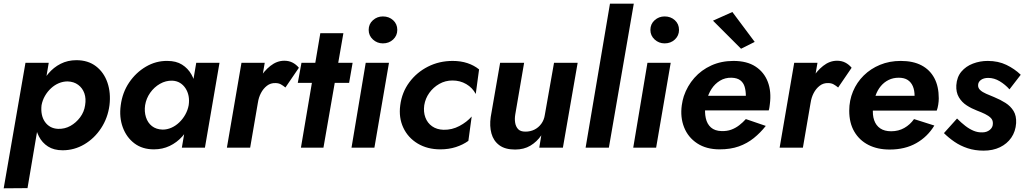

<svg xmlns="http://www.w3.org/2000/svg" viewBox="-27 -800 5549 1040"><path d="M122 219 237 -460H111L-7 220ZM566 -230Q574 -297 555 -352.5Q536 -408 493 -441Q450 -474 387 -474Q340 -474 301.5 -454.5Q263 -435 234.5 -401Q206 -367 187.5 -323Q169 -279 162 -230Q156 -184 161 -140Q166 -96 183.5 -61.5Q201 -27 233 -6.5Q265 14 312 14Q375 14 429.5 -18Q484 -50 520.5 -105.5Q557 -161 566 -230ZM434 -230Q429 -194 407 -164.5Q385 -135 354.5 -118Q324 -101 288 -102Q264 -103 246 -113Q228 -123 216 -140.5Q204 -158 199.5 -180.5Q195 -203 198 -230Q203 -257 216.5 -280.5Q230 -304 249.5 -322Q269 -340 292 -349.5Q315 -359 339 -359Q373 -358 396.5 -340.5Q420 -323 430 -294.5Q440 -266 434 -230Z M1036 -460 958 0H1083L1162 -460ZM627 -230Q618 -165 638 -110.5Q658 -56 701 -23.5Q744 9 807 9Q853 9 892 -9.5Q931 -28 960.5 -61Q990 -94 1009.5 -137.5Q1029 -181 1035 -230Q1041 -277 1035 -320Q1029 -363 1010 -396.5Q991 -430 959 -450Q927 -470 880 -470Q818 -471 763.5 -439Q709 -407 672.5 -353Q636 -299 627 -230ZM759 -230Q765 -267 786.5 -297.5Q808 -328 839.5 -346Q871 -364 906 -363Q930 -362 948 -351Q966 -340 978 -321.5Q990 -303 994.5 -280Q999 -257 995 -230Q990 -203 976.5 -179Q963 -155 943.5 -136.5Q924 -118 901 -108Q878 -98 854 -98Q819 -99 796 -117Q773 -135 763.5 -165.5Q754 -196 759 -230Z M1407 -460H1281L1202 0H1328ZM1519 -326 1592 -433Q1577 -451 1557.5 -461Q1538 -471 1513 -471Q1473 -471 1437.5 -443Q1402 -415 1376.5 -371.5Q1351 -328 1342 -281L1370 -244Q1374 -272 1386.5 -296Q1399 -320 1419 -335.5Q1439 -351 1465 -350Q1482 -350 1494.5 -343Q1507 -336 1519 -326Z M1606 -460 1586 -351H1864L1883 -460ZM1708 -620 1603 0H1725L1833 -620Z M1970 -638Q1970 -607 1993 -586Q2016 -565 2047 -565Q2080 -565 2102.5 -586Q2125 -607 2125 -638Q2125 -670 2102.5 -690.5Q2080 -711 2047 -711Q2016 -711 1993 -690.5Q1970 -670 1970 -638ZM1954 -460 1877 0H2001L2080 -460Z M2271 -230Q2277 -267 2298.5 -297Q2320 -327 2352.5 -345.5Q2385 -364 2424 -364Q2465 -364 2498.5 -344.5Q2532 -325 2550 -291L2568 -424Q2541 -446 2505 -458Q2469 -470 2425 -470Q2352 -470 2291 -439Q2230 -408 2190 -354Q2150 -300 2141 -230Q2132 -163 2157.5 -108.5Q2183 -54 2235.5 -22.5Q2288 9 2358 9Q2404 9 2442.5 -3.5Q2481 -16 2510 -37L2528 -169Q2502 -139 2461.5 -117.5Q2421 -96 2376 -97Q2339 -98 2313.5 -116Q2288 -134 2277 -164Q2266 -194 2271 -230Z M2764 -180 2812 -460H2682L2631 -166Q2624 -117 2635 -77Q2646 -37 2677.5 -13.5Q2709 10 2763 10Q2811 10 2846 -11Q2881 -32 2905 -67L2894 0H3022L3102 -460H2974L2924 -177Q2920 -150 2905 -129.5Q2890 -109 2868 -98Q2846 -87 2819 -87Q2792 -87 2779.5 -100.5Q2767 -114 2763.5 -135Q2760 -156 2764 -180Z M3277 -780 3145 0H3271L3406 -780Z M3496 -638Q3496 -607 3519 -586Q3542 -565 3573 -565Q3606 -565 3628.5 -586Q3651 -607 3651 -638Q3651 -670 3628.5 -690.5Q3606 -711 3573 -711Q3542 -711 3519 -690.5Q3496 -670 3496 -638ZM3480 -460 3403 0H3527L3606 -460Z M3735 -202H4137Q4140 -212 4141 -220.5Q4142 -229 4143 -236Q4152 -304 4132 -356.5Q4112 -409 4065.5 -439.5Q4019 -470 3946 -470Q3880 -470 3826 -445.5Q3772 -421 3734 -378Q3696 -335 3677 -279Q3673 -267 3670.5 -255Q3668 -243 3666 -230Q3657 -165 3678.5 -110.5Q3700 -56 3749.5 -23.5Q3799 9 3871 9Q3930 9 3975 -7Q4020 -23 4056 -52Q4092 -81 4121 -118L4013 -155Q3997 -137 3977 -121.5Q3957 -106 3933.5 -97.5Q3910 -89 3881 -90Q3845 -91 3824 -109.5Q3803 -128 3796 -160Q3789 -192 3794 -230L3801 -256Q3809 -290 3827 -318Q3845 -346 3873 -363Q3901 -380 3936 -379Q3966 -378 3983 -365Q4000 -352 4006.5 -330Q4013 -308 4013 -281H3747ZM3835 -688 3987 -536 4061 -573 3940 -735Z M4401 -460H4275L4196 0H4322ZM4513 -326 4586 -433Q4571 -451 4551.5 -461Q4532 -471 4507 -471Q4467 -471 4431.5 -443Q4396 -415 4370.5 -371.5Q4345 -328 4336 -281L4364 -244Q4368 -272 4380.5 -296Q4393 -320 4413 -335.5Q4433 -351 4459 -350Q4476 -350 4488.5 -343Q4501 -336 4513 -326Z M4792 10Q4875 10 4936 -24.5Q4997 -59 5034 -120L4924 -155Q4903 -125 4871.5 -107Q4840 -89 4800 -89Q4764 -89 4741 -104.5Q4718 -120 4708 -149Q4698 -178 4702 -216Q4705 -252 4715.5 -282Q4726 -312 4744 -333.5Q4762 -355 4786.5 -367Q4811 -379 4841 -379Q4871 -379 4889.5 -367Q4908 -355 4917.5 -333Q4927 -311 4927 -280Q4927 -269 4923 -257Q4919 -245 4914 -235L4948 -281H4641V-201H5047Q5052 -214 5055 -232.5Q5058 -251 5058 -267Q5058 -332 5034 -377Q5010 -422 4964.5 -446Q4919 -470 4852 -470Q4791 -470 4740 -449Q4689 -428 4651.5 -391Q4614 -354 4593.5 -305Q4573 -256 4573 -200Q4573 -134 4600.5 -87Q4628 -40 4677 -15Q4726 10 4792 10Z M5157 -158 5086 -79Q5111 -54 5143 -32Q5175 -10 5214.5 3Q5254 16 5301 16Q5351 16 5389.5 -2.5Q5428 -21 5451 -54.5Q5474 -88 5477 -133Q5479 -173 5463 -199Q5447 -225 5419.5 -242.5Q5392 -260 5358 -274Q5336 -283 5315 -292Q5294 -301 5282 -312.5Q5270 -324 5271 -340Q5272 -357 5287 -367.5Q5302 -378 5326 -378Q5358 -378 5388 -360Q5418 -342 5441 -316L5502 -395Q5469 -427 5424.5 -448.5Q5380 -470 5323 -470Q5281 -470 5243 -455.5Q5205 -441 5180.5 -412Q5156 -383 5153 -338Q5151 -300 5167 -273Q5183 -246 5209.5 -229Q5236 -212 5265 -201Q5289 -192 5308.5 -182.5Q5328 -173 5340 -161Q5352 -149 5351 -130Q5351 -110 5334.5 -96.5Q5318 -83 5294 -83Q5270 -82 5247 -91.5Q5224 -101 5202 -118Q5180 -135 5157 -158Z"/></svg>

Font: Jost SemiBold
Style: Italic
Weight: 600
Italic angle: -5°
Version: Version 3.710